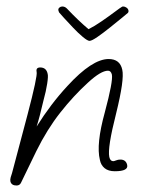

<svg xmlns="http://www.w3.org/2000/svg" viewBox="-20 -547 437 592"><path d="M360 -527Q365 -527 370 -523.5Q375 -520 376 -515Q377 -510 374 -507Q372 -505 356 -492Q340 -479 319.5 -462.5Q299 -446 281 -433.5Q263 -421 256 -421Q250 -421 235.5 -433Q221 -445 205.5 -461.5Q190 -478 177.5 -491.5Q165 -505 162 -509Q161 -511 160 -515Q159 -520 163 -523.5Q167 -527 172 -527Q180 -527 186 -521Q222 -483 253 -457Q271 -466 293.5 -481.5Q316 -497 334 -510.5Q352 -524 356 -526Q357 -527 360 -527ZM31 25Q15 25 12 12Q11 7 13 -0.5Q15 -8 17 -13L65 -194Q96 -312 93 -325Q90 -339 104 -339Q123 -339 127 -319Q129 -312 125.5 -289Q122 -266 114 -237Q102 -185 93 -157Q115 -192 138.5 -223Q162 -254 188 -282Q264 -365 315 -365Q350 -365 357 -332Q364 -302 338 -197Q311 -91 317 -63Q320 -50 329 -50Q332 -50 338 -52.5Q344 -55 351 -55Q368 -55 372 -39Q377 -19 334 -19Q314 -19 302.5 -28.5Q291 -38 288 -54Q276 -102 303 -200Q329 -297 325 -317Q322 -329 313 -329Q291 -329 251 -292Q207 -252 166 -200Q125 -148 92 -81L45 16Q41 25 31 25Z"/></svg>

Font: Oooh Baby
Style: Normal
Weight: 400
Designer: Robert E. Leuschke
Foundry: Robert E. Leuschke
Version: Version 1.011; ttfautohint (v1.8.3)